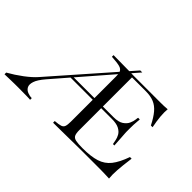

<svg xmlns="http://www.w3.org/2000/svg" viewBox="-109 -917 1211 1211"><g transform="rotate(45 497.0 -311.5)"><path d="M-8.3 0V-15.1Q40.5 -42.5 85.4 -76.2Q130.4 -109.9 157.2 -140.6L494.1 -524.4Q487.3 -542 464.8 -548.1Q442.4 -554.2 392.6 -557.1V-571.8Q451.7 -571.3 484.6 -570.8Q517.6 -570.3 534.2 -570.3L580.1 -622.6H598.1L552.2 -569.8Q561 -569.8 563.5 -569.6Q565.9 -569.3 573 -569.3Q580.1 -569.3 601.6 -569.3Q623 -569.3 670.4 -569.3Q725.6 -569.3 758.3 -569.3Q791 -569.3 810.3 -569.3Q829.6 -569.3 843.8 -569.8Q857.9 -570.3 875.5 -571.8Q872.6 -544.9 875.7 -507.6Q878.9 -470.2 888.2 -424.3H873Q848.6 -472.7 824.5 -501.2Q800.3 -529.8 770.3 -542.2Q740.2 -554.7 697.3 -554.7H574.2V-294.9H669.4Q712.9 -294.9 735.8 -310.3Q758.8 -325.7 767.8 -346.2Q776.9 -366.7 778.6 -383.1Q780.3 -399.4 781.7 -401.9H796.4Q793.5 -371.6 792.7 -352.5Q792 -333.5 792 -318.8Q792 -304.2 792 -287.1Q792 -281.7 792.7 -272.7Q793.5 -263.7 794.9 -241.2Q796.4 -218.8 799.3 -172.4H786.6Q784.2 -183.6 781 -201.4Q777.8 -219.2 767.6 -237.3Q757.3 -255.4 734.4 -267.6Q711.4 -279.8 669.4 -279.8H574.2V-85Q574.2 -56.2 580.8 -41.7Q587.4 -27.3 607.9 -22.7Q628.4 -18.1 669.4 -18.1Q744.1 -18.1 790.8 -33Q837.4 -47.9 866.9 -85.2Q896.5 -122.6 920.4 -190.4H935.1Q925.3 -118.2 922.4 -74.7Q919.4 -31.2 922.9 -1Q900.9 -2 886.2 -2.4Q871.6 -2.9 851.1 -3.2Q830.6 -3.4 793 -3.4Q755.4 -3.4 687.5 -3.4Q661.6 -3.4 626.7 -2.9Q591.8 -2.4 555.9 -2Q520 -1.5 489.5 -1.2Q459 -1 440.7 -0.7Q422.4 -0.5 424.3 -1V-15.6Q457.5 -18.1 473.4 -23.2Q489.3 -28.3 494.1 -42.5Q499 -56.6 499 -85V-279.8H300.8L199.7 -163.1Q163.1 -120.6 154.1 -92Q145 -63.5 154.1 -46.6Q163.1 -29.8 181.9 -22.5Q200.7 -15.1 219.7 -15.1V0Q219.2 -1 187 -1.7Q154.8 -2.4 109.9 -2.4Q93.8 -2.4 79.1 -2.2Q64.5 -2 44.7 -1.5Q24.9 -1 -8.3 0ZM499 -487.8Q499 -499.5 498 -507.3L314 -294.9H499Z"/></g></svg>

Font: Bacasime Antique
Style: Regular
Weight: 400
Designer: The DocRepair Project, Claus Eggers Sørensen
Foundry: Google
Version: Version 2.000